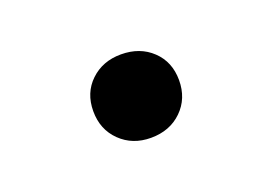

<svg xmlns="http://www.w3.org/2000/svg" viewBox="-39 -213 433 305"><g transform="rotate(-20 177.5 -60.5)"><path d="M177 -131Q146 -131 125.5 -111.5Q105 -92 105 -61Q105 -30 125.5 -10Q146 10 177 10Q209 10 229.5 -10Q250 -30 250 -61Q250 -92 229.5 -111.5Q209 -131 177 -131Z"/></g></svg>

Font: Solway
Style: Regular
Weight: 400
Designer: Mariya V. Pigoulevskaya
Foundry: The Northern Block Ltd.
Version: Version 1.000;hotconv 1.0.109;makeotfexe 2.5.65596